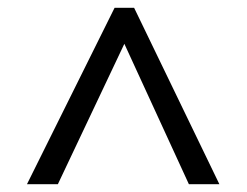

<svg xmlns="http://www.w3.org/2000/svg" viewBox="-20 -739 632 491"><path d="M273 -719H323L541 -268H463L298 -627L128 -268H49Z"/></svg>

Font: hexkannada15
Style: Book
Weight: 400
Designer: Jelle Bosma - Monotype Design Team
Foundry: Monotype Imaging Inc.
Version: Version 2.003